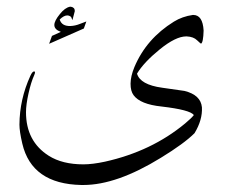

<svg xmlns="http://www.w3.org/2000/svg" viewBox="-20 -501 667 559"><path d="M546.4 -113.3Q516.1 -83 448.2 -41.5Q319.8 37.6 222.7 37.6H216.8Q72.3 34.7 44.9 -83Q36.6 -118.7 36.6 -138.2Q37.1 -211.9 68.4 -280.3Q74.2 -293 79.1 -293Q84.5 -293.5 79.6 -282.2Q70.3 -261.7 63 -229Q55.7 -196.3 55.7 -174.3Q55.7 -89.4 122.1 -47.4Q161.6 -22.5 222.7 -22.5Q249.5 -22.5 285.6 -30.3Q421.4 -60.5 519 -141.6Q537.1 -156.7 544.4 -166Q533.7 -181.2 450.2 -190.9Q388.7 -197.3 369.1 -223.6Q359.9 -235.8 360.1 -257.6Q360.4 -279.3 371.1 -305.2Q405.8 -388.2 486.3 -438Q510.7 -453.1 541.5 -457.5H542.5Q570.3 -457.5 572.8 -412.1Q571.8 -377 565.4 -374Q564.5 -373.5 553.7 -383.8Q543.5 -394 523.9 -395H522Q491.7 -395 445.3 -357.4Q398.9 -319.8 378.9 -286.6Q388.2 -254.4 452.1 -245.6Q515.1 -236.8 517.1 -236.3Q564.5 -224.6 567.9 -188.5Q569.8 -151.9 546.4 -113.3ZM231.4 -438.5 224.1 -418 123 -373.5 131.3 -396.5Q139.2 -400.4 157.2 -408.2Q138.2 -415 138.2 -428.2Q138.2 -440.4 154.3 -460Q168.9 -478.5 183.6 -481.4H186.5Q197.8 -479.5 197.8 -468.8L190.9 -442.4L187 -451.7Q181.6 -456.1 175.8 -456.1Q166 -456.1 153.8 -444.3Q159.7 -424.3 185.5 -425.3Q198.7 -425.8 212.2 -431.2Q225.6 -436.5 231.4 -438.5Z"/></svg>

Font: AMoshref-Thulth
Style: Regular
Weight: 400
Designer: Ali Moshref
Foundry: Ali Moshref
Version: Version 0.1